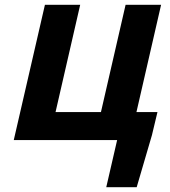

<svg xmlns="http://www.w3.org/2000/svg" viewBox="-20 -580 702 795"><path d="M632 -116 609 -20 546 195H420L465 0H37L166 -560H312L210 -116H398L500 -560H647L545 -116Z"/></svg>

Font: KaiGen Gothic CN Bold
Style: Bold
Weight: 700
Designer: Ryoko NISHIZUKA  (kana & ideographs); Paul D. Hunt (Latin, Greek & Cyrillic); Wenlong ZHANG  (bopomofo); Sandoll Communi
Foundry: Adobe Systems Incorporated
Version: Version 1.002.20150501